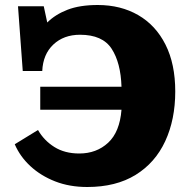

<svg xmlns="http://www.w3.org/2000/svg" viewBox="-20 -734 761 768"><path d="M329 14Q258 14 200.5 -8.5Q143 -31 101.5 -69.5Q60 -108 39 -157L132 -214Q156 -172 197.5 -146Q239 -120 297 -120Q366 -120 412.5 -163Q459 -206 466 -295H141V-387H466Q463 -483 426.5 -539Q390 -595 300 -595Q235 -595 193.5 -556Q152 -517 149 -450H71L52 -709H155L169 -644Q201 -676 250 -695Q299 -714 371 -714Q463 -714 533 -673.5Q603 -633 642 -555.5Q681 -478 681 -368Q681 -256 641 -169.5Q601 -83 522.5 -34.5Q444 14 329 14Z"/></svg>

Font: Literata 12pt ExtraBold
Style: Regular
Weight: 800
Designer: Latin by Veronika Burian and Jose Scaglione. Greek by Irene Vlachou. Cyrillic by Vera Evstafieva.
Foundry: TypeTogether
Version: Version 3.002